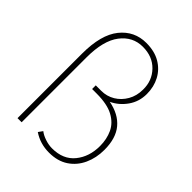

<svg xmlns="http://www.w3.org/2000/svg" viewBox="-195 -775 890 890"><g transform="rotate(45 250.0 -329.5)"><path d="M281 10Q223 10 177 -21L192 -42Q207 -30 231 -22Q255 -14 277 -14Q350 -14 388.5 -61.5Q427 -109 427 -179Q427 -224 410 -260.5Q393 -297 353 -318.5Q313 -340 244 -340H214V-364H250Q286 -364 316 -382Q346 -400 364.5 -432Q383 -464 383 -505Q384 -564 345 -604.5Q306 -645 242 -645Q176 -645 134 -590Q92 -535 92 -425V0H65V-423Q65 -547 114 -608Q163 -669 241 -669Q295 -669 332.5 -647Q370 -625 390 -587.5Q410 -550 410 -503Q410 -453 382.5 -414Q355 -375 314 -356Q382 -343 418 -300Q454 -257 454 -181Q454 -128 434 -84.5Q414 -41 375.5 -15.5Q337 10 281 10Z"/></g></svg>

Font: Inconsolata ExtraLight
Style: Regular
Weight: 200
Monospace: yes
Designer: Raph Levien, Cyreal, Brenton Simpson
Foundry: Raph Levien, Cyreal, Google
Version: Version 3.001; ttfautohint (v1.8.2.53-6de2)